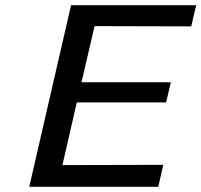

<svg xmlns="http://www.w3.org/2000/svg" viewBox="-20 -715 771 735"><path d="M92 0 252 -695H731L712 -614L342 -615L292 -400H634L616 -323H274L219 -83L605 -84L586 0Z"/></svg>

Font: Coval
Style: Italic
Weight: 400
Foundry: Context Ltd
Version: Version 001.000